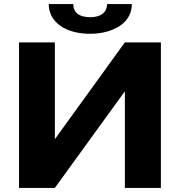

<svg xmlns="http://www.w3.org/2000/svg" viewBox="-20 -918 883 938"><path d="M590 -711 248 -238V-711H73V0H248L590 -472V0H766V-711ZM421 -834C369 -834 338 -855 338 -898H218C218 -877 223 -858 232 -840C260 -786 328 -753 421 -753C451 -753 479 -757 504 -764C570 -783 624 -825 624 -898H503C503 -857 472 -834 421 -834Z"/></svg>

Font: Asimov
Style: XWid
Weight: 500
Designer: Google
Version: Version 2.000980; 2014